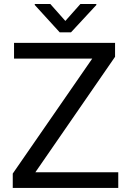

<svg xmlns="http://www.w3.org/2000/svg" viewBox="-20 -921 639 941"><path d="M559.6 -76.7V0H42.5V-70.3L432.1 -633.8H48.8V-710.9H543.9V-642.6L153.3 -76.7ZM226.6 -901.4 300.3 -818.4 374 -901.4H452.1V-896.5L328.1 -762.7H272.5L150.4 -896.5V-901.4Z"/></svg>

Font: Vazirmatn RD UI
Style: Regular
Weight: 400
Designer: Saber Rastikerdar
Foundry: Saber Rastikerdar
Version: Version 33.003